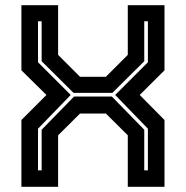

<svg xmlns="http://www.w3.org/2000/svg" viewBox="-20 -720 716 740"><path d="M62.5 0V-257.5L159 -354L62.5 -449V-700H204V-508.5L288.5 -424H388L472.5 -508.5V-700H614V-449L518.5 -354L614 -257.5V0H472.5V-198.5L388 -282.5H288.5L204 -198.5V0ZM126.5 -63.5H140.5V-220L265.5 -348H411L536 -220V-63.5H550V-224L424 -354L550 -480V-638H536V-484L413 -362H263.5L140.5 -484V-638H126.5V-480L252.5 -354L126.5 -224Z"/></svg>

Font: Tourney Thin
Style: Regular
Weight: 100
Designer: Tyler Finck
Foundry: Etcetera Type Co
Version: Version 1.015